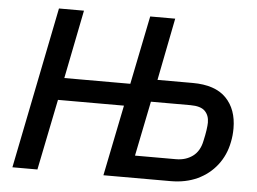

<svg xmlns="http://www.w3.org/2000/svg" viewBox="-50 -762 1105 826"><g transform="rotate(5 502.5 -349.0)"><path d="M32 0 172 -698H280L221 -402H506L566 -698H674L621 -429H773Q870 -429 917.5 -380.5Q965 -332 965 -249Q965 -234 963.5 -219Q962 -204 959 -190Q948 -133 914.5 -90Q881 -47 830.5 -23.5Q780 0 715 0H425L487 -306H202L140 0ZM553 -96H730Q772 -96 802 -118Q832 -140 841 -185Q847 -211 850 -232Q853 -253 853 -265Q853 -296 834.5 -314.5Q816 -333 772 -333H601Z"/></g></svg>

Font: IBM Plex Sans Medium
Style: Italic
Weight: 500
Italic angle: -11.31°
Designer: Mike Abbink, Paul van der Laan, Pieter van Rosmalen
Foundry: Bold Monday
Version: Version 3.201